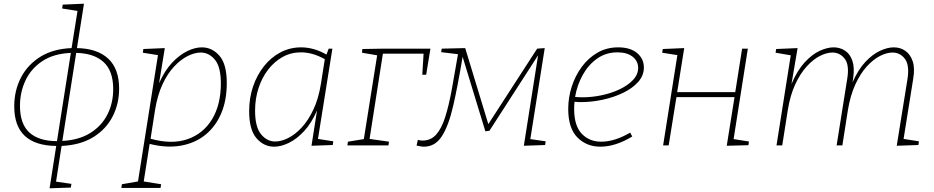

<svg xmlns="http://www.w3.org/2000/svg" viewBox="-20 -786 5050 1038"><path d="M363 228 248 232 284 3Q172 2 114.5 -51Q57 -104 57 -211Q57 -296 93 -366Q129 -436 198 -479Q267 -522 367 -526L399 -727L316 -740L319 -761L434 -766L396 -526Q506 -524 565 -469Q624 -414 624 -307Q624 -225 589 -156.5Q554 -88 485 -45Q416 -2 313 3L283 196L366 208ZM592 -304Q592 -403 540 -450.5Q488 -498 392 -500L317 -24Q408 -29 469 -67.5Q530 -106 561 -167.5Q592 -229 592 -304ZM88 -214Q88 -115 139.5 -69Q191 -23 288 -23L363 -500Q269 -496 208 -455Q147 -414 117.5 -350.5Q88 -287 88 -214Z M636 230 639 210 726 195 834 -488 752 -501 755 -521 871 -526 840 -336Q870 -404 910 -446.5Q950 -489 992 -509.5Q1034 -530 1071 -530Q1127 -530 1166.5 -484.5Q1206 -439 1206 -337Q1206 -243 1175.5 -172Q1145 -101 1089.5 -56.5Q1034 -12 957.5 1.5Q881 15 789 -8L757 195L851 210L848 230ZM818 -190 794 -36Q908 -4 993.5 -33.5Q1079 -63 1126.5 -141.5Q1174 -220 1174 -335Q1174 -424 1142 -463Q1110 -502 1065 -502Q1033 -502 995.5 -483.5Q958 -465 922 -427Q886 -389 858.5 -330Q831 -271 818 -190Z M1462 7Q1406 7 1366.5 -39Q1327 -85 1327 -185Q1327 -256 1348 -318Q1369 -380 1407 -428Q1445 -476 1496.5 -503Q1548 -530 1608 -530Q1640 -530 1674 -521Q1708 -512 1745 -491L1757 -523H1777L1699 -35L1782 -22L1779 -2L1664 2L1694 -189Q1664 -120 1624 -77Q1584 -34 1541.5 -13.5Q1499 7 1462 7ZM1468 -21Q1500 -21 1537.5 -39.5Q1575 -58 1610.5 -96Q1646 -134 1674 -193Q1702 -252 1715 -333L1736 -466Q1702 -485 1670 -494Q1638 -503 1607 -503Q1553 -503 1508 -478Q1463 -453 1429.5 -409.5Q1396 -366 1377.5 -309Q1359 -252 1359 -188Q1359 -100 1391 -60.5Q1423 -21 1468 -21Z M2083 -20 2080 0H1858L1861 -20L1947 -34L2019 -487L1937 -501L1939 -521L2054 -523H2307L2284 -382H2263L2270 -496H2050L1978 -35Z M2232 1 2239 -30Q2251 -26 2264 -26Q2309 -26 2338 -58.5Q2367 -91 2386.5 -152Q2406 -213 2422 -299.5Q2438 -386 2456 -493L2365 -504L2368 -523L2495 -526L2620 -115L2884 -523L2925 -526L2847 -34L2930 -22L2927 -2L2812 2L2889 -487L2626 -79L2604 -76L2481 -479Q2455 -322 2430 -213.5Q2405 -105 2368.5 -49Q2332 7 2272 7Q2263 7 2253 5Q2243 3 2232 1Z M3226 7Q3151 7 3101.5 -43Q3052 -93 3052 -197Q3052 -259 3071 -318Q3090 -377 3125.5 -425Q3161 -473 3210.5 -501.5Q3260 -530 3322 -530Q3388 -530 3424.5 -499Q3461 -468 3461 -421Q3461 -378 3430.5 -343.5Q3400 -309 3349.5 -284.5Q3299 -260 3239 -247Q3179 -234 3121 -234Q3111 -234 3102.5 -234.5Q3094 -235 3086 -236Q3084 -216 3084 -197Q3084 -106 3125 -63Q3166 -20 3230 -20Q3303 -20 3387 -69L3398 -48Q3307 7 3226 7ZM3318 -503Q3256 -503 3208.5 -469.5Q3161 -436 3130.5 -381Q3100 -326 3089 -262Q3109 -260 3130 -260Q3180 -260 3232.5 -271Q3285 -282 3329.5 -303Q3374 -324 3402 -353.5Q3430 -383 3430 -419Q3430 -456 3400 -479.5Q3370 -503 3318 -503Z M3565 0 3642 -488 3560 -501 3563 -521 3679 -526 3641 -288H3955L3992 -523H4023L3946 -34L4029 -21L4026 -1L3909 2L3951 -261H3637L3595 0Z M4828 2 4886 -358Q4898 -434 4872 -468Q4846 -502 4805 -502Q4774 -502 4737.5 -483.5Q4701 -465 4666 -426.5Q4631 -388 4604 -329Q4577 -270 4564 -191L4534 0H4503L4560 -358Q4573 -434 4547 -468Q4521 -502 4480 -502Q4449 -502 4412.5 -483.5Q4376 -465 4341 -426.5Q4306 -388 4279 -329.5Q4252 -271 4239 -191L4209 0H4178L4255 -487L4173 -501L4176 -521L4292 -526L4259 -332Q4290 -405 4330 -448.5Q4370 -492 4411 -511Q4452 -530 4487 -530Q4521 -530 4548.5 -512Q4576 -494 4588.5 -456.5Q4601 -419 4592 -361L4589 -341Q4620 -411 4659 -452Q4698 -493 4738 -511.5Q4778 -530 4812 -530Q4847 -530 4874 -511.5Q4901 -493 4914 -455.5Q4927 -418 4917 -360L4865 -35L4948 -22L4945 -2Z"/></svg>

Font: Bitter ExtraLight
Style: Italic
Weight: 200
Italic angle: -9°
Designer: Sol Matas, and Bitter project Authors
Foundry: Sol Matas
Version: Version 2.001